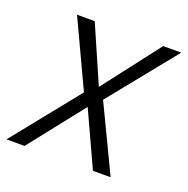

<svg xmlns="http://www.w3.org/2000/svg" viewBox="-115 -644 727 742"><g transform="rotate(20 248.0 -273.0)"><path d="M151.9 -545.9 253.9 -312.5 433.6 -545.9H507.8L286.1 -271.5L416 0H343.3L239.7 -225.1L62 0H-12.2L207 -272.9L79.1 -545.9Z"/></g></svg>

Font: Inter Tight Light
Style: Italic
Weight: 300
Italic angle: -9.39999°
Designer: Rasmus Andersson
Foundry: rsms
Version: Version 3.004